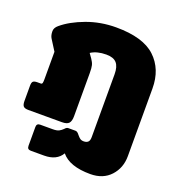

<svg xmlns="http://www.w3.org/2000/svg" viewBox="-132 -654 908 963"><g transform="rotate(20 322.0 -172.0)"><path d="M299 142Q272 188 205 188H135Q125 188 120 183.5Q115 179 115 168V68Q115 49 134 49H200Q222 49 233 43.5Q244 38 254 28Q263 17 272 17H311Q321 17 332 32Q340 42 347.5 47.5Q355 53 367 53Q382 53 390 45.5Q398 38 398 19V-316Q398 -357 381 -376Q364 -395 326 -395Q276 -395 244 -374L261 -350Q272 -334 275.5 -320.5Q279 -307 279 -279V-49Q279 -23 269 -11.5Q259 0 232 0H53Q33 0 26 -8Q19 -16 19 -36V-117Q19 -135 25.5 -140.5Q32 -146 48 -146H66Q73 -146 74.5 -153Q76 -160 76 -172V-319L40 -376Q31 -390 31 -413Q31 -431 49 -446Q95 -485 169 -512.5Q243 -540 326 -540Q470 -540 535.5 -478.5Q601 -417 601 -314V47Q601 110 561.5 153Q522 196 454 196Q343 196 299 142Z"/></g></svg>

Font: Mitr SemiBold
Style: Regular
Weight: 600
Designer: Thanarat Vachiruckul
Foundry: Cadson Demak
Version: Version 1.002